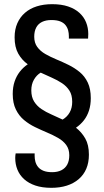

<svg xmlns="http://www.w3.org/2000/svg" viewBox="-20 -718 496 920"><path d="M226 182Q182 182 149.5 171Q117 160 95.5 140.5Q74 121 63.5 95Q53 69 53 39Q53 34 53.5 28Q54 22 55 17H146V29Q146 43 149.5 56.5Q153 70 162 81.5Q171 93 187.5 100Q204 107 230 107Q256 107 274.5 97.5Q293 88 302.5 70Q312 52 312 26Q312 -3 297.5 -23Q283 -43 258.5 -57Q234 -71 205.5 -83Q177 -95 148 -109Q119 -123 95 -143Q71 -163 56 -193.5Q41 -224 41 -268Q41 -301 50 -327.5Q59 -354 75 -374.5Q91 -395 113 -410Q85 -430 67.5 -461Q50 -492 50 -539Q50 -577 63 -606.5Q76 -636 99.5 -656.5Q123 -677 156 -687.5Q189 -698 230 -698Q274 -698 306.5 -687Q339 -676 360.5 -656.5Q382 -637 392.5 -611Q403 -585 403 -555Q403 -550 402.5 -544Q402 -538 402 -533H310V-545Q310 -559 306.5 -572.5Q303 -586 294 -597.5Q285 -609 268.5 -615.5Q252 -622 226 -622Q200 -622 181.5 -613Q163 -604 153.5 -586Q144 -568 144 -542Q144 -513 158.5 -493Q173 -473 197.5 -459Q222 -445 251 -433Q280 -421 308.5 -407Q337 -393 361.5 -373Q386 -353 400.5 -322.5Q415 -292 415 -248Q415 -215 406.5 -188.5Q398 -162 382 -141.5Q366 -121 344 -106Q371 -85 388.5 -54.5Q406 -24 406 23Q406 61 393.5 90.5Q381 120 357 140.5Q333 161 300 171.5Q267 182 226 182ZM280 -145Q302 -158 314 -179.5Q326 -201 326 -230Q326 -263 312.5 -284Q299 -305 277 -319.5Q255 -334 229 -345.5Q203 -357 175 -370Q155 -358 142.5 -336Q130 -314 130 -285Q130 -253 143.5 -231.5Q157 -210 178.5 -195.5Q200 -181 226.5 -169.5Q253 -158 280 -145Z"/></svg>

Font: Archivo Condensed Medium
Style: Regular
Weight: 500
Width: 3
Designer: Hector Gatti
Foundry: Omnibus-Type
Version: Version 2.001